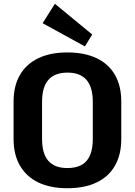

<svg xmlns="http://www.w3.org/2000/svg" viewBox="-20 -988 715 1018"><path d="M337 10Q247 10 183.5 -20.5Q120 -51 86 -109.5Q52 -168 52 -251V-449Q52 -533 86 -591Q120 -649 183.5 -679.5Q247 -710 337 -710Q428 -710 492 -679.5Q556 -649 589.5 -591Q623 -533 623 -449V-251Q623 -168 589.5 -109.5Q556 -51 492 -20.5Q428 10 337 10ZM337 -97Q406 -97 439 -135Q472 -173 472 -252V-448Q472 -526 438.5 -564.5Q405 -603 338 -603Q270 -603 236.5 -564.5Q203 -526 203 -448V-252Q203 -173 236.5 -135Q270 -97 337 -97ZM469 -805 430 -742 206 -865 271 -968Z"/></svg>

Font: Pathway Extreme SemiCondensed
Style: Bold
Weight: 700
Width: 4
Version: Version 1.001;gftools[0.9.26]